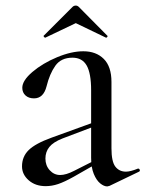

<svg xmlns="http://www.w3.org/2000/svg" viewBox="-20 -661 522 689"><path d="M365 8Q353 8 339.5 -3Q326 -14 316.5 -37Q307 -60 307 -95V-337Q307 -398 291 -426Q275 -454 240 -454Q199 -454 178.5 -425Q158 -396 147 -351Q136 -308 102 -308Q83 -308 71.5 -318.5Q60 -329 60 -346Q60 -372 96.5 -403Q133 -434 184.5 -455.5Q236 -477 279 -477Q325 -477 352.5 -449.5Q380 -422 380 -367V-129Q380 -81 394 -63Q408 -45 432 -45Q448 -45 475 -56H476Q480 -56 481.5 -51.5Q483 -47 479 -45L373 6ZM59 -64Q59 -99 83 -122.5Q107 -146 165 -167L325 -225L328 -211L204 -164Q171 -151 157 -133.5Q143 -116 143 -92Q143 -67 158.5 -50Q174 -33 196 -33Q217 -33 246 -48L335 -93L336 -79L245 -27Q211 -8 188.5 -0.5Q166 7 144 7Q107 7 83 -14Q59 -35 59 -64ZM252 -641Q258 -641 263 -636L365 -533Q366 -533 366 -531Q366 -529 363.5 -527Q361 -525 360 -526L252 -578L143 -526Q141 -525 138 -528.5Q135 -532 137 -533L240 -636Q245 -641 252 -641Z"/></svg>

Font: Cormorant Unicase Medium
Style: Regular
Weight: 500
Designer: Christian Thalmann (Catharsis Fonts)
Foundry: Catharsis Fonts
Version: Version 4.000